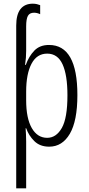

<svg xmlns="http://www.w3.org/2000/svg" viewBox="-20 -786 483 1042"><path d="M158 -766Q170 -766 180.5 -763.5Q191 -761 198 -758V-709Q181 -717 165 -717Q141 -717 131.5 -700Q122 -683 122 -643V-510Q122 -490 120.5 -472Q119 -454 116 -434H120Q137 -481 166.5 -511.5Q196 -542 246 -542Q400 -542 400 -270Q400 -130 359 -60Q318 10 247 10Q197 10 166.5 -20Q136 -50 122 -90H119Q120 -75 121 -56.5Q122 -38 122 -19V236H68V-647Q68 -707 91 -736.5Q114 -766 158 -766ZM236 -495Q180 -495 151 -440Q122 -385 122 -289V-242Q122 -144 152.5 -91Q183 -38 236 -38Q285 -38 315.5 -91.5Q346 -145 346 -269Q346 -379 319.5 -437Q293 -495 236 -495Z"/></svg>

Font: Noto Sans ExtraCondensed Light
Style: Regular
Weight: 300
Width: 2
Designer: Monotype Design Team
Foundry: Monotype Imaging Inc.
Version: Version 2.013; ttfautohint (v1.8.4.7-5d5b)